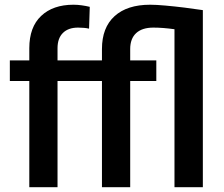

<svg xmlns="http://www.w3.org/2000/svg" viewBox="-20 -780 935 800"><path d="M219.7 0H102.1V-442.4H21V-528.3H102.1V-579.1Q102.1 -667 151.4 -713.6Q200.7 -760.3 286.1 -760.3Q303.7 -760.3 320.8 -757.8Q337.9 -755.4 354 -751.5L351.1 -660.6Q332 -665 305.2 -665Q264.6 -665 242.2 -642.8Q219.7 -620.6 219.7 -579.1V-528.3H404.8V-575.7Q404.8 -665 457.3 -712.6Q509.8 -760.3 605.5 -760.3Q630.9 -760.3 669.2 -756.8Q707.5 -753.4 749 -748.3Q790.5 -743.2 825.2 -737.8V0H707V-658.2Q682.6 -661.6 660.6 -663.3Q638.7 -665 619.1 -665Q572.3 -665 547.4 -642.1Q522.5 -619.1 522.5 -575.7V-528.3H631.3V-442.4H522.5V0H404.8V-442.4H219.7Z"/></svg>

Font: Vazirmatn UI Medium
Style: Regular
Weight: 500
Designer: Saber Rastikerdar
Foundry: Saber Rastikerdar
Version: Version 33.003